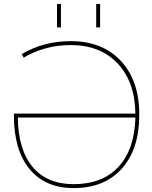

<svg xmlns="http://www.w3.org/2000/svg" viewBox="-20 -950 777 980"><path d="M471 -810V-930H491V-810ZM271 -810V-930H291V-810ZM671 -370Q669 -532 580.5 -626Q492 -720 341 -720Q210 -720 101 -656L91 -674Q203 -740 341 -740Q503 -740 597 -639Q691 -538 691 -365Q691 -189 602 -89.5Q513 10 356 10Q211 10 131 -87Q51 -184 51 -360V-370ZM671 -350H71Q73 -186 146.5 -98Q220 -10 356 -10Q503 -10 585 -99Q667 -188 671 -350Z"/></svg>

Font: M PLUS 1p Thin
Style: Regular
Weight: 250
Version: Version 1.062